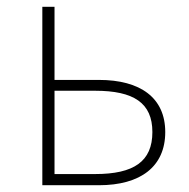

<svg xmlns="http://www.w3.org/2000/svg" viewBox="-20 -547 558 567"><path d="M105 0H272C395 0 468 -55 468 -157C468 -258 395 -311 272 -311H141V-527H105ZM141 -33V-279H261C375 -279 430 -243 430 -157C430 -70 375 -33 261 -33Z"/></svg>

Font: Source Han Sans CN ExtraLight
Style: Regular
Weight: 250
Designer: Ryoko NISHIZUKA (kana & ideographs); Paul D. Hunt (Latin, Greek & Cyrillic); Wenlong ZHANG (bopomofo); Sandoll Communica
Foundry: Adobe Systems Incorporated
Version: Version 1.004;PS 1.004;hotconv 16.6.51;makeotf.lib2.5.65220